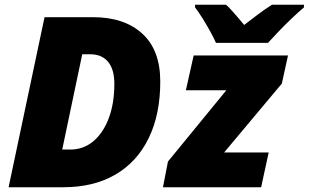

<svg xmlns="http://www.w3.org/2000/svg" viewBox="-20 -786 1296 806"><path d="M16.1 0 167 -713.9H370.1Q501.5 -713.9 577.1 -645Q652.8 -576.2 652.8 -443.8Q652.8 -305.7 604.2 -206.1Q555.7 -106.4 464.6 -53.2Q373.5 0 246.1 0ZM241.2 -158.2H274.9Q330.1 -158.2 371.6 -192.9Q413.1 -227.5 436.5 -289.6Q460 -351.6 460 -434.1Q460 -495.1 433.6 -526.6Q407.2 -558.1 359.9 -558.1H325.2ZM664.1 0 685.1 -107.9 930.2 -407.2H760.3L793 -553.2H1189L1163.1 -435.1L920.9 -146H1107.9L1076.2 0ZM886.7 -606Q877 -627.9 861.8 -655.3Q846.7 -682.6 830.3 -709Q814 -735.4 798.8 -754.9V-766.1H928.7Q939.9 -756.8 954.1 -740.7Q968.3 -724.6 982.2 -708.5Q996.1 -692.4 1004.9 -681.2Q1032.7 -702.6 1061.8 -724.6Q1090.8 -746.6 1121.6 -766.1H1255.9V-754.9Q1231 -733.9 1203.1 -707.3Q1175.3 -680.7 1149.9 -654.1Q1124.5 -627.4 1105 -606Z"/></svg>

Font: Open Sans ExtraBold
Style: Italic
Weight: 800
Italic angle: -12°
Designer: Monotype Design Team
Foundry: Monotype Imaging Inc.
Version: Version 3.000; ttfautohint (v1.8.4)